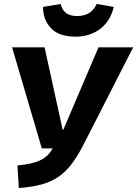

<svg xmlns="http://www.w3.org/2000/svg" viewBox="-20 -932 692 969"><path d="M41 -693H205L296 -278H300L477 -693H652L404 -207Q373 -146 342.5 -105.5Q312 -65 274.5 -39.5Q237 -14 189 -1Q141 12 75 17L68 -97Q108 -101 136.5 -107.5Q165 -114 185 -124Q205 -134 219.5 -148Q234 -162 246 -183H191ZM361 -747Q278 -747 237.5 -789.5Q197 -832 197 -897L286 -912Q294 -880 314.5 -865.5Q335 -851 369 -851Q404 -851 428.5 -865.5Q453 -880 468 -912L554 -897Q547 -865 531 -837.5Q515 -810 490.5 -790Q466 -770 433.5 -758.5Q401 -747 361 -747Z"/></svg>

Font: Szlgxwxxxixliatcpuztgldltzi
Style: Regular
Weight: 700
Italic angle: -8°
Designer: Carrois Corporate & Edenspiekermann
Foundry: Carrois Corporate GbR & Edenspiekermann AG
Version: Version 2.001